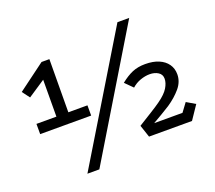

<svg xmlns="http://www.w3.org/2000/svg" viewBox="-122 -817 1187 1058"><g transform="rotate(-20 472.0 -288.0)"><path d="M193 -589H239L237 -278H349V-218H50V-278H167L168 -494L67 -427L34 -471ZM661 -652H730L290 76H220ZM609 0 585 -72Q628 -99 663 -120.5Q698 -142 723 -160Q765 -190 782 -218Q799 -246 799 -271Q799 -296 778.5 -309Q758 -322 729 -322Q703 -322 674.5 -312Q646 -302 624 -282L580 -326Q616 -355 649 -369Q682 -383 725 -383Q771 -383 804 -369Q837 -355 855 -329.5Q873 -304 873 -270Q873 -226 842 -189.5Q811 -153 765 -122Q740 -106 713.5 -90.5Q687 -75 661 -60H827L864 -110L915 -80L861 0Z"/></g></svg>

Font: Podkova VF Beta
Style: Regular
Weight: 400
Designer: Ilya Yudin
Foundry: Cyreal (www.cyreal.org)
Version: Version 2.100